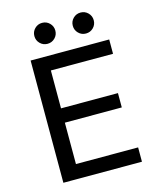

<svg xmlns="http://www.w3.org/2000/svg" viewBox="-129 -973 867 1062"><g transform="rotate(-15 305.0 -442.5)"><path d="M100 0V-700H550V-618H194V-401H520V-319H194V-82H550V0ZM215 -765Q190 -765 172.5 -782.5Q155 -800 155 -825Q155 -850 172.5 -867.5Q190 -885 215 -885Q240 -885 257.5 -867.5Q275 -850 275 -825Q275 -800 257.5 -782.5Q240 -765 215 -765ZM435 -765Q410 -765 392.5 -782.5Q375 -800 375 -825Q375 -850 392.5 -867.5Q410 -885 435 -885Q460 -885 477.5 -867.5Q495 -850 495 -825Q495 -800 477.5 -782.5Q460 -765 435 -765Z"/></g></svg>

Font: Golos Text VF
Style: Regular
Weight: 400
Designer: A.Korolkova, Vitaly Kuzmin
Foundry: ParaType Ltd
Version: Version 2.003